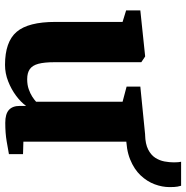

<svg xmlns="http://www.w3.org/2000/svg" viewBox="-8 -740 759 784"><g transform="rotate(90 372.0 -348.5)"><path d="M482 10Q446 10 429.5 -4.8Q413 -19.5 413 -49V-75Q397.5 -53.5 371.2 -34Q345 -14.5 312.5 -1.8Q280 11 245.5 11Q151 11 110.5 -36.5Q70 -84 70 -194.5V-469L23 -483.5V-541.5L208.5 -561H211.5L234.5 -545.5V-191Q234.5 -149.5 241 -125.2Q247.5 -101 262.8 -90.2Q278 -79.5 304 -79.5Q327 -79.5 344.8 -85.8Q362.5 -92 375.2 -100.2Q388 -108.5 396 -116V-469L334 -485.5V-541.5L529 -561H534.5L559 -545.5V-64L610 -62.5V-5Q591.5 -1.5 558 4.2Q524.5 10 482 10ZM533.5 -483.5 531 -561Q568.5 -562 591 -573.5Q613.5 -585 624.8 -602.5Q636 -620 639.8 -640.2Q643.5 -660.5 643.5 -678.5Q643.5 -688.5 642.8 -696Q642 -703.5 641 -708H739Q740.5 -704 742.5 -693.2Q744.5 -682.5 744.5 -661Q744.5 -631 733 -600Q721.5 -569 696.5 -542.5Q671.5 -516 631.2 -499.8Q591 -483.5 533.5 -483.5Z"/></g></svg>

Font: Merriweather 36pt Black
Style: Regular
Weight: 900
Version: Version 2.100